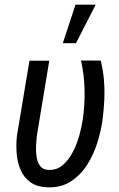

<svg xmlns="http://www.w3.org/2000/svg" viewBox="-20 -787 507 818"><path d="M105.5 -528.3H189.9L136.7 -207Q135.3 -191.9 133.8 -168.2Q132.3 -144.5 135.5 -120.8Q138.7 -97.2 150.1 -80.8Q161.6 -64.5 186 -63Q222.2 -61.5 248 -84.2Q273.9 -106.9 291.5 -141.8Q309.1 -176.8 318.8 -213.4Q328.6 -250 332.5 -277.3Q341.8 -339.4 340.3 -403.6Q338.9 -467.8 325.2 -529.3L409.2 -528.8Q419.4 -487.8 422.9 -445.6Q426.3 -403.3 424.3 -361.1Q422.4 -318.8 417 -277.3Q410.6 -230.5 394.8 -179.4Q378.9 -128.4 351.1 -84.7Q323.2 -41 282 -14.2Q240.7 12.7 183.6 11.2Q138.2 9.8 110.1 -10.3Q82 -30.3 68.1 -62.3Q54.2 -94.2 51 -132.6Q47.9 -170.9 52.2 -209ZM247.6 -603 301.8 -767.1H387.7L303.7 -603Z"/></svg>

Font: Roboto Condensed
Style: Italic
Weight: 400
Italic angle: -12°
Designer: Christian Robertson
Foundry: Google
Version: Version 3.0